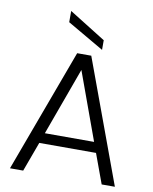

<svg xmlns="http://www.w3.org/2000/svg" viewBox="-98 -987 847 1060"><g transform="rotate(10 326.0 -457.0)"><path d="M366 -690 620 0H546L485 -166H167L106 0H32L287 -690ZM188 -224H464L326 -603ZM214 -914 419 -786V-732L214 -851Z"/></g></svg>

Font: Poppins Light
Style: Regular
Weight: 300
Designer: Ninad Kale (Devanagari), Jonny Pinhorn (Latin)
Version: Version 5.002